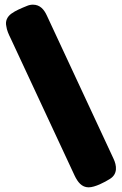

<svg xmlns="http://www.w3.org/2000/svg" viewBox="-20 -743 524 823"><path d="M121 -723C112 -723 103 -721 94 -717C72 -708 47 -698 28 -684C11 -671 2 -653 7 -631C9 -614 17 -596 25 -580L300 10C313 37 330 60 360 60C387 60 429 38 451 24C485 3 481 -33 466 -64L181 -676C169 -702 152 -723 121 -723Z"/></svg>

Font: Periwinkle
Style: Bold
Weight: 700
Version: Version 2.001